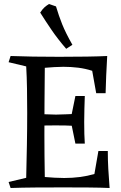

<svg xmlns="http://www.w3.org/2000/svg" viewBox="-20 -940 604 960"><path d="M370 -371V-310Q335 -312 308.5 -312.5Q282 -313 258 -313Q234 -313 208.5 -312.5Q183 -312 150 -310V-371Q185 -370 210.5 -368.5Q236 -367 260 -367Q284 -367 310 -368.5Q336 -370 370 -371ZM404 -460Q403 -430 402 -396.5Q401 -363 401 -331Q401 -264 404 -222H357L337 -320V-362L357 -460ZM528 0Q484 -2 423.5 -2.5Q363 -3 298 -3Q225 -3 156.5 -2.5Q88 -2 33 0L23 -30L111 -51Q113 -132 114.5 -214.5Q116 -297 116 -376Q116 -439 115 -497.5Q114 -556 111 -608L23 -629L33 -660Q83 -658 145.5 -657Q208 -656 275 -656Q349 -656 414 -657Q479 -658 516 -660Q513 -612 511 -562Q509 -512 508 -474H461L441 -586Q407 -597 371 -601.5Q335 -606 297 -606Q275 -606 251.5 -604.5Q228 -603 204 -601Q203 -504 202.5 -420.5Q202 -337 202 -263Q202 -217 202.5 -162Q203 -107 204 -55Q228 -53 252.5 -51.5Q277 -50 301 -50Q342 -50 380 -55Q418 -60 452 -70L472 -185H519Q519 -139 521.5 -95Q524 -51 528 0ZM225 -920Q233 -917 242.5 -914Q252 -911 260 -908Q274 -861 291 -818.5Q308 -776 342 -716L311 -696Q268 -746 238 -790Q208 -834 181 -877Q192 -894 202 -903Q212 -912 225 -920Z"/></svg>

Font: Ruwudu
Style: Regular
Weight: 400
Designer: Becca Hirsbrunner Spalinger
Foundry: SIL International
Version: Version 3.000